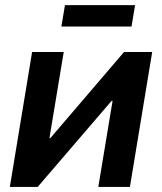

<svg xmlns="http://www.w3.org/2000/svg" viewBox="-20 -742 643 762"><path d="M495.6 0H370.1L426.8 -341.8H422.9L129.4 0H19L107.4 -535.6H232.9L176.3 -194.3H180.2L472.2 -535.6H584ZM516.1 -721.7 502 -636.7H223.6L237.8 -721.7Z"/></svg>

Font: Inter 20pt SemiBold
Style: Italic
Weight: 600
Italic angle: -9.3988°
Version: Version 4.001;git-66647c0bb